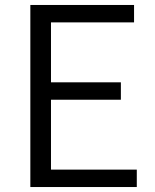

<svg xmlns="http://www.w3.org/2000/svg" viewBox="-20 -752 624 772"><path d="M102 -732H519V-662H185V-421H466V-351H185V-70H530V0H102Z"/></svg>

Font: Noto Sans CJK KR DemiLight
Style: Regular
Weight: 350
Designer: Ryoko NISHIZUKA à€õÀ (kana & ideographs); Paul D. Hunt (Latin, Greek & Cyrillic); Wenlong ZHANG NG  (bopomofo); Sandoll 
Foundry: Adobe Systems Incorporated
Version: Version 1.004 April 21, 2017